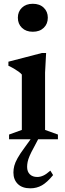

<svg xmlns="http://www.w3.org/2000/svg" viewBox="-20 -737 344 1016"><path d="M153.5 -569Q117.5 -569 96 -589.8Q74.5 -610.5 74.5 -643.5Q74.5 -675.5 96 -696.2Q117.5 -717 153.5 -717Q190 -717 211.5 -696.2Q233 -675.5 233 -643.5Q233 -610.5 211.5 -589.8Q190 -569 153.5 -569ZM224 -456.5 218.5 -353V-49.5L286.5 -25V0H28V-25L95.5 -49.5V-342.5Q89.5 -350 78 -358.2Q66.5 -366.5 52.8 -374.5Q39 -382.5 24.5 -389V-410.5L201.5 -456.5ZM158.5 44.5Q144.5 69.5 136.8 87.8Q129 106 126.2 120Q123.5 134 123.5 146Q123.5 171.5 138 185.5Q152.5 199.5 177 199.5Q193 199.5 209 192.2Q225 185 246.5 166L261 189.5Q229.5 228 201.8 243.8Q174 259.5 140.5 259.5Q97.5 259.5 74.2 236.5Q51 213.5 51 176Q51 158.5 55.5 140.8Q60 123 73 99.8Q86 76.5 110.5 43.5L160 -25H195Z"/></svg>

Font: Newsreader 16pt 16pt SemiBold
Style: Regular
Weight: 600
Version: Version 1.003